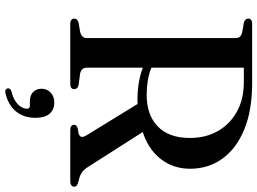

<svg xmlns="http://www.w3.org/2000/svg" viewBox="-146 -594 990 739"><g transform="rotate(90 349.5 -225.0)"><path d="M630 -461.5Q630 -412 608.2 -372.2Q586.5 -332.5 547.2 -306.5Q508 -280.5 454 -270.5Q438.5 -268 424.5 -265.2Q410.5 -262.5 396.2 -260.5Q382 -258.5 365.5 -258.5Q333 -258.5 303.8 -263Q274.5 -267.5 249.8 -276Q225 -284.5 207.5 -297L211.5 -328Q227 -317 248.2 -309.2Q269.5 -301.5 294.8 -297.8Q320 -294 345.5 -294Q423 -294 467.2 -336.8Q511.5 -379.5 511.5 -460.5Q511.5 -521 485.2 -567.5Q459 -614 410.8 -641Q362.5 -668 297 -668H241V-63Q241 -53 246.5 -47Q252 -41 263 -38L307.5 -32Q317 -29.5 320.2 -25.5Q323.5 -21.5 323.5 -15Q323.5 0 303.5 0H72.5Q62 0 57 -4.2Q52 -8.5 52 -15Q52 -27.5 68 -32L103.5 -38Q115 -41 121 -47Q127 -53 127 -63V-637.5Q127 -647.5 121 -653.5Q115 -659.5 103.5 -662L68 -668Q52 -672.5 52 -685Q52 -692 57 -696Q62 -700 72.5 -700H300Q405.5 -700 479.2 -669.5Q553 -639 591.5 -585Q630 -531 630 -461.5ZM371.5 -274 483.5 -287 623.5 -67.5Q633.5 -52 645 -44.2Q656.5 -36.5 675 -32.5Q689.5 -29 694.2 -25.2Q699 -21.5 699 -15Q699 -8.5 693.8 -4.2Q688.5 0 677.5 0H481.5Q461 0 461 -15Q461 -20 464.2 -23Q467.5 -26 474 -28.5L494 -32Q505.5 -35.5 507.2 -42.8Q509 -50 501 -63ZM371 155.5Q346.5 155.5 334.2 142.5Q322 129.5 322 111Q322 89 337.2 75.2Q352.5 61.5 375.5 61.5Q401.5 61.5 417.8 79.2Q434 97 434 133Q434 178.5 410 208.2Q386 238 340 249.5Q332 251.5 327.2 249.2Q322.5 247 321 242Q319.5 237 322.2 232.8Q325 228.5 332 226.5Q355 221 369.8 211.2Q384.5 201.5 391.8 189.5Q399 177.5 399 166.5Q399 155.5 387.5 155.5Z"/></g></svg>

Font: Fraunces 48pt
Style: Regular
Weight: 400
Version: Version 1.000;[b76b70a41]